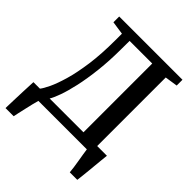

<svg xmlns="http://www.w3.org/2000/svg" viewBox="-249 -892 1221 1221"><g transform="rotate(45 362.0 -281.5)"><path d="M9 180Q10 146.5 11.2 106.2Q12.5 66 14.2 22.8Q16 -20.5 18 -62H76.5Q90.5 -79 110.8 -121.5Q131 -164 151 -232.8Q171 -301.5 184.5 -398Q198 -494.5 198 -620.5V-678L108.5 -691V-743H677.5V-691L592 -678V-61.5H679.5Q677.5 -43 675 -18.8Q672.5 5.5 670 32.8Q667.5 60 664.8 87Q662 114 659.5 138Q657 162 654.5 180H587Q585.5 161 582 136.8Q578.5 112.5 574.2 87Q570 61.5 566.2 38.8Q562.5 16 560.5 0H124.5Q119.5 16 113.5 41.8Q107.5 67.5 101 95.5Q94.5 123.5 89.5 146.5Q84.5 169.5 82.5 180ZM164.5 -61.5H468.5V-680H265L264.5 -614Q264.5 -502.5 254 -410.2Q243.5 -318 227.8 -247.5Q212 -177 195 -130Q178 -83 164.5 -61.5Z"/></g></svg>

Font: Merriweather 28pt SemiBold
Style: Regular
Weight: 600
Version: Version 2.100